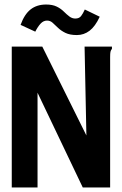

<svg xmlns="http://www.w3.org/2000/svg" viewBox="-20 -829 540 849"><path d="M32 -623H167L362 -230L354 -623H466H475V-613Q470 -607 468.5 -600Q467 -593 467 -576V0H346L146 -419V0H32ZM355 -787 421 -755Q401 -712 376 -693Q351 -674 320 -674Q289 -674 269.5 -683.5Q250 -693 236.5 -706Q223 -719 212.5 -728.5Q202 -738 188 -738Q172 -738 159.5 -724.5Q147 -711 136 -689L71 -719Q88 -766 115.5 -787.5Q143 -809 184 -809Q212 -809 230.5 -800Q249 -791 262 -778Q275 -765 287 -756Q299 -747 313 -747Q330 -747 338.5 -758Q347 -769 355 -787Z"/></svg>

Font: Inconsolata ExtraBold
Style: Regular
Weight: 800
Designer: Raph Levien, Cyreal, Brenton Simpson
Foundry: Raph Levien, Cyreal, Google
Version: Version 3.001